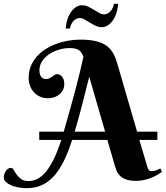

<svg xmlns="http://www.w3.org/2000/svg" viewBox="-100 -937 866 1003"><path d="M460.9 -206.1H276.9Q256.3 -141.6 232.7 -94.2Q209 -46.9 180.2 -15.6Q151.4 15.6 116.9 30.8Q82.5 45.9 40 45.9Q16.6 45.9 -5.1 41.7Q-26.9 37.6 -43.5 30.3Q-60.1 22.9 -70.1 12.9Q-80.1 2.9 -80.1 -8.8Q-80.1 -17.6 -77.4 -26.6Q-74.7 -35.6 -69.8 -43.2Q-64.9 -50.8 -57.9 -55.4Q-50.8 -60.1 -42 -60.1Q-34.2 -60.1 -28.3 -49.3Q-22.5 -38.6 -13.4 -25.6Q-4.4 -12.7 9.8 -2Q23.9 8.8 48.8 8.8Q74.2 8.8 97.2 -3.4Q120.1 -15.6 141.4 -41.7Q162.6 -67.9 182.1 -108.4Q201.7 -148.9 220.2 -206.1H105V-249H232.9Q249 -303.7 264.4 -359.4Q279.8 -415 293.5 -466.3Q307.1 -517.6 317.9 -562.3Q328.6 -606.9 335.9 -640.1Q326.2 -667.5 309.3 -676.8Q292.5 -686 264.2 -686Q237.8 -686 209.7 -678Q181.6 -669.9 158.7 -655Q135.7 -640.1 120.8 -618.4Q106 -596.7 106 -569.8Q106 -554.2 110.1 -544.9Q114.3 -535.6 119.9 -531Q125.5 -526.4 130.9 -525.1Q136.2 -523.9 139.2 -523.9Q150.9 -523.9 158.9 -528.1Q167 -532.2 173.1 -536.9Q179.2 -541.5 185.1 -545.7Q190.9 -549.8 198.2 -549.8Q203.6 -549.8 210.2 -547.1Q216.8 -544.4 222.4 -538.6Q228 -532.7 231.9 -523.2Q235.8 -513.7 235.8 -500Q235.8 -480.5 228.3 -466.3Q220.7 -452.1 208.7 -442.6Q196.8 -433.1 181.4 -428.5Q166 -423.8 150.9 -423.8Q127.4 -423.8 108.6 -432.4Q89.8 -440.9 76.7 -455.6Q63.5 -470.2 56.6 -489.7Q49.8 -509.3 49.8 -530.8Q49.8 -563 60.5 -590.1Q71.3 -617.2 90.3 -639.4Q109.4 -661.6 135.3 -678.5Q161.1 -695.3 191.2 -706.8Q221.2 -718.3 253.9 -724.1Q286.6 -730 319.8 -730Q366.7 -730 399.2 -722.4Q431.6 -714.8 453.6 -700Q475.6 -685.1 489 -662.4Q502.4 -639.6 511.2 -609.9L616.2 -249H722.2V-206.1H627.9L666 -78.1Q668 -70.8 669.9 -64.5Q671.9 -58.1 674.6 -53.5Q677.2 -48.8 681.4 -45.9Q685.5 -43 691.9 -43Q705.6 -43 717.3 -47.6Q729 -52.2 737.8 -57.1L746.1 -39.1Q737.3 -32.7 723.9 -24.7Q710.4 -16.6 693.1 -9.3Q675.8 -2 654.8 2.9Q633.8 7.8 609.9 7.8Q576.7 7.8 556.4 -0.5Q536.1 -8.8 524.7 -21Q513.2 -33.2 508.1 -46.9Q502.9 -60.5 500 -70.8ZM366.2 -536.1Q346.2 -454.6 327.4 -382.8Q308.6 -311 290 -249H449.2ZM317.4 -842.8Q306.6 -842.8 297.9 -838.1Q289.1 -833.5 282.5 -825.9Q275.9 -818.4 271.5 -808.3Q267.1 -798.3 265.1 -788.1H243.2Q245.6 -818.8 254.2 -841.6Q262.7 -864.3 274.7 -879.4Q286.6 -894.5 300.5 -902.1Q314.5 -909.7 328.1 -909.7Q345.2 -909.7 360.8 -902.1Q376.5 -894.5 390.9 -885.7Q405.3 -877 418.2 -869.4Q431.2 -861.8 443.4 -861.8Q453.6 -861.8 462.4 -866.5Q471.2 -871.1 477.8 -878.7Q484.4 -886.2 488.8 -896.2Q493.2 -906.2 495.1 -917H517.1Q514.6 -886.2 506.1 -863.3Q497.6 -840.3 485.6 -825.2Q473.6 -810.1 459.7 -802.5Q445.8 -794.9 432.1 -794.9Q415 -794.9 399.4 -802.5Q383.8 -810.1 369.4 -818.8Q355 -827.6 342 -835.2Q329.1 -842.8 317.4 -842.8Z"/></svg>

Font: Berkshire Swash
Style: Regular
Weight: 700
Designer: Astigmatic (AOETI)
Foundry: Astigmatic (AOETI)
Version: Version 1.000